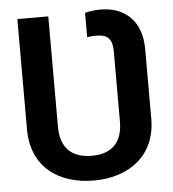

<svg xmlns="http://www.w3.org/2000/svg" viewBox="-53 -786 762 845"><g transform="rotate(-5 328.0 -363.5)"><path d="M328.5 9.9C484 9.9 603 -76.3 603 -239.7V-546.9C603 -669.4 531.2 -737.2 421.9 -737.2C397 -737.2 373.9 -733.7 353.3 -728.7V-621.1C366.5 -623.6 382.1 -624.3 393.5 -624.3C443.2 -624.3 464.5 -605.1 464.5 -546.9V-239.7C464.5 -146.3 416.9 -99.4 328.5 -99.4C239.7 -99.4 190.7 -146.3 190.7 -239.7V-727.3H54V-239.7C54 -76 169.7 9.9 328.5 9.9Z"/></g></svg>

Font: Margiela Sans Semi Bold
Style: Regular
Weight: 600
Designer: Stefan Endress, Andreas Faust
Version: Version 1.100;FEAKit 1.0